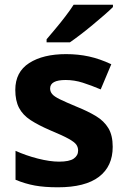

<svg xmlns="http://www.w3.org/2000/svg" viewBox="-20 -786 537 816"><path d="M459 -162Q459 -79 400.5 -34.5Q342 10 226 10Q169 10 128 2.5Q87 -5 46 -22V-145Q90 -125 141 -112Q192 -99 231 -99Q275 -99 293.5 -112Q312 -125 312 -146Q312 -160 304.5 -171Q297 -182 272 -196Q247 -210 194 -232Q143 -254 110 -275.5Q77 -297 61 -327.5Q45 -358 45 -404Q45 -480 104 -518Q163 -556 261 -556Q312 -556 358 -546Q404 -536 453 -513L408 -406Q368 -423 332 -434.5Q296 -446 259 -446Q193 -446 193 -410Q193 -397 201.5 -386.5Q210 -376 234.5 -364Q259 -352 307 -332Q354 -313 388 -292.5Q422 -272 440.5 -241.5Q459 -211 459 -162ZM460 -756Q446 -742 423 -722Q400 -702 373.5 -680Q347 -658 321.5 -638.5Q296 -619 277 -606H178V-619Q194 -638 215.5 -663.5Q237 -689 258 -716.5Q279 -744 293 -766H460Z"/></svg>

Font: Noto Sans Sinhala
Style: Bold
Weight: 700
Designer: Jelle Bosma - Monotype Design Team
Foundry: Monotype Imaging Inc.
Version: Version 2.006; ttfautohint (v1.8.4.7-5d5b)